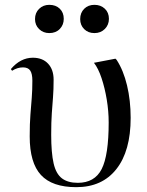

<svg xmlns="http://www.w3.org/2000/svg" viewBox="-20 -761 609 795"><path d="M296 14Q196 14 149.5 -36.5Q103 -87 103 -196Q103 -250 106 -287Q109 -324 111.5 -356Q114 -388 114 -427Q114 -456 105 -469Q96 -482 75 -482Q52 -482 30 -468L25 -475Q65 -522 116 -522Q156 -522 179 -497.5Q202 -473 202 -431Q202 -390 199.5 -358.5Q197 -327 194.5 -291.5Q192 -256 192 -203Q192 -128 202 -84.5Q212 -41 236.5 -22.5Q261 -4 302 -4Q372 -4 401 -61Q430 -118 430 -254Q430 -301 422 -349Q414 -397 400.5 -437.5Q387 -478 369 -501L458 -518L463 -513Q491 -470 506 -407.5Q521 -345 521 -273Q521 -136 462 -61Q403 14 296 14ZM371 -624Q345 -624 328.5 -640.5Q312 -657 312 -682Q312 -708 328.5 -724.5Q345 -741 371 -741Q397 -741 414 -725Q431 -709 431 -683Q431 -658 414 -641Q397 -624 371 -624ZM184 -624Q159 -624 142 -640.5Q125 -657 125 -682Q125 -708 142 -724.5Q159 -741 184 -741Q211 -741 227.5 -725Q244 -709 244 -683Q244 -658 227.5 -641Q211 -624 184 -624Z"/></svg>

Font: Display Regular
Style: Regular
Weight: 400
Designer: Latin by Veronika Burian and Jose Scaglione. Greek by Irene Vlachou. Cyrillic by Vera Evstafieva.
Foundry: TypeTogether
Version: Version 3.002